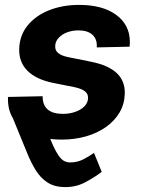

<svg xmlns="http://www.w3.org/2000/svg" viewBox="-20 -552 582 776"><path d="M126.5 -141.6Q154.8 -61.5 174.1 -12.5Q193.4 36.6 207.5 61.8Q221.7 86.9 234.4 95.7Q247.1 104.5 263.7 104.5Q292.5 104.5 317.1 91.8Q341.8 79.1 359.9 65.9L391.1 142.6Q364.3 163.1 326.2 183.8Q288.1 204.6 243.2 204.1Q200.2 204.1 171.6 185.3Q143.1 166.5 124.3 135.7Q105.5 105 91.3 70.3L27.3 -85.9ZM229.5 12.2Q165.5 12.2 116.7 -6.8Q67.9 -25.9 40.3 -62Q12.7 -98.1 12.2 -149.4Q12.2 -151.9 12.2 -154.5Q12.2 -157.2 12.2 -160.2L152.3 -163.1Q151.9 -127.9 172.4 -109.9Q192.9 -91.8 234.4 -91.8Q261.2 -91.8 284.2 -99.9Q307.1 -107.9 321.3 -122.3Q335.4 -136.7 335.9 -155.8Q336.4 -172.9 322.8 -183.3Q309.1 -193.8 281.2 -199.7L192.9 -217.3Q125.5 -231.4 91.1 -265.9Q56.6 -300.3 57.6 -353Q58.6 -407.7 90.8 -448Q123 -488.3 177.7 -510.3Q232.4 -532.2 300.3 -532.2Q393.6 -532.2 448.5 -492.7Q503.4 -453.1 504.9 -385.7Q504.9 -380.4 504.6 -374.8Q504.4 -369.1 503.9 -363.3L371.1 -360.4Q373.5 -393.1 354 -411.1Q334.5 -429.2 297.4 -429.2Q271.5 -429.2 250.2 -420.9Q229 -412.6 216.1 -397.9Q203.1 -383.3 203.1 -364.7Q202.6 -348.1 215.1 -337.6Q227.5 -327.1 254.4 -321.3L349.1 -302.2Q418.5 -288.1 451.9 -256.6Q485.4 -225.1 484.4 -174.3Q483.4 -132.3 463.6 -98.1Q443.8 -64 408.9 -39.1Q374 -14.2 328.1 -1Q282.2 12.2 229.5 12.2Z"/></svg>

Font: Inter 28pt
Style: Bold Italic
Weight: 700
Italic angle: -9.3988°
Designer: Rasmus Andersson
Foundry: rsms
Version: Version 4.001;git-66647c0bb